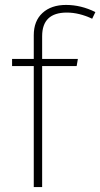

<svg xmlns="http://www.w3.org/2000/svg" viewBox="-20 -759 407 779"><path d="M151 -612V-520H296L291 -491H151V0H117V-491H29V-520H117V-616Q117 -674 152.5 -706.5Q188 -739 248 -739Q309 -739 367 -710L354 -683Q301 -708 251 -708Q151 -708 151 -612Z"/></svg>

Font: FiraGO UltraLight
Style: Regular
Weight: 200
Designer: bBox Type
Foundry: bBox Type GmbH
Version: Version 1.001